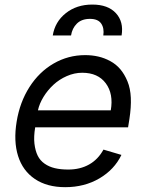

<svg xmlns="http://www.w3.org/2000/svg" viewBox="-20 -788 624 820"><path d="M258.5 11.4Q180.8 11.4 128.9 -23.6Q77.1 -58.6 57.2 -121.8Q37.3 -185 51.1 -268.5Q64.6 -351.6 105.8 -416.2Q147 -480.8 209 -516.7Q271 -552.6 343.8 -552.6Q373.2 -552.6 399.7 -546.5Q426.1 -540.5 451 -527Q475.9 -513.5 493.8 -492.4Q511.7 -471.2 524.3 -440.9Q536.9 -410.5 538.7 -370.6Q540.5 -330.6 532.7 -279.8L527 -244.3H130.3Q123.6 -204.5 127.1 -174.4Q130.7 -144.2 141 -123.2Q151.3 -102.3 170.5 -89Q189.6 -75.6 214.3 -69.8Q239 -63.9 271.3 -63.9Q322.1 -63.9 360.4 -85.4Q398.8 -106.9 421.9 -149.1L498.6 -126.4Q468.4 -63.6 404.5 -26.1Q340.6 11.4 258.5 11.4ZM142 -316.8H453.1Q465.2 -387.1 431.8 -432.2Q398.4 -477.3 331 -477.3Q297.9 -477.3 265.4 -463.1Q233 -448.9 208.3 -426Q183.6 -403.1 166 -374.5Q148.4 -345.9 142 -316.8ZM205.3 -636.4Q214.8 -695 261 -731.7Q307.2 -768.5 374.3 -768.5Q441.4 -768.5 475.1 -731.7Q508.9 -695 499.3 -636.4H421.2Q425.8 -667.6 412.1 -687.5Q398.4 -707.4 364.3 -707.4Q328.5 -707.4 308.2 -687.1Q288 -666.9 283.4 -636.4Z"/></svg>

Font: Karasuma Gothic
Style: Italic
Weight: 400
Italic angle: -9.39999°
Designer: Rasmus Andersson / Ryoko Nishizuka
Foundry: Genbu
Version: Version 1.00